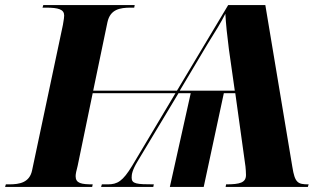

<svg xmlns="http://www.w3.org/2000/svg" viewBox="-45 -734 1287 754"><path d="M-25 0H317L319 -10C275 -10 252 -14 252 -42C252 -51 255 -64 260 -83L319 -368H644L474 -83C437 -22 416 -10 378 -10H355L352 0H557L559 -10C492 -10 472 -12 472 -36C472 -49 474 -65 495 -100L656 -368H704L622 0H755L834 -368H879L919 -80C920 -70 921 -58 921 -47C921 -17 898 -10 843 -10L841 0H1164L1167 -10C1124 -10 1113 -16 1103 -79L997 -714H851L650 -378H321L377 -647C388 -697 425 -704 469 -704H482L484 -714H125L122 -704H135C185 -704 207 -697 207 -673C207 -669 206 -657 202 -636L81 -65C71 -17 32 -10 -9 -10H-22ZM661 -378 770 -561C803 -614 822 -644 840 -680C842 -641 847 -594 854 -540L877 -378Z"/></svg>

Font: Noto Serif Display ExtraBold
Style: Italic
Weight: 800
Italic angle: -12°
Designer: Monotype Design Team
Foundry: Monotype Imaging Inc.
Version: Version 2.009